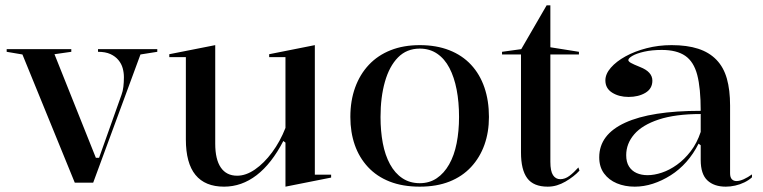

<svg xmlns="http://www.w3.org/2000/svg" viewBox="-20 -684 2856 719"><path d="M260 0 64 -480 5 -490V-500H247V-490L184 -481L339 -93H351L435 -329Q440 -342 442 -359Q444 -376 444 -395Q444 -412 439.5 -428.5Q435 -445 423.5 -459Q412 -473 393.5 -481.5Q375 -490 347 -490V-500H569V-490L506 -480L329 0Z M819 15Q748 15 712 -29Q676 -73 676 -162V-470H614V-481L786 -515V-146Q786 -87 807 -56.5Q828 -26 868 -26Q901 -26 935 -49.5Q969 -73 999 -113.5Q1029 -154 1049 -205V-470H988V-481L1159 -515V-30H1220V-19L1049 15V-150L1041 -156Q997 -71 941 -28Q885 15 819 15Z M1552 -515Q1614 -515 1662.5 -496Q1711 -477 1744 -441.5Q1777 -406 1794 -356.5Q1811 -307 1811 -246Q1811 -189 1794 -141.5Q1777 -94 1744 -58.5Q1711 -23 1663 -4Q1615 15 1552 15Q1488 15 1439.5 -4Q1391 -23 1358 -58.5Q1325 -94 1308.5 -141.5Q1292 -189 1292 -246Q1292 -307 1310 -356.5Q1328 -406 1361.5 -441.5Q1395 -477 1443 -496Q1491 -515 1552 -515ZM1552 -502Q1503 -502 1470.5 -469Q1438 -436 1421.5 -378Q1405 -320 1405 -246Q1405 -193 1413.5 -148Q1422 -103 1440.5 -69Q1459 -35 1487 -16.5Q1515 2 1552 2Q1588 2 1615.5 -16.5Q1643 -35 1662 -68.5Q1681 -102 1690 -147.5Q1699 -193 1699 -246Q1699 -302 1690 -348.5Q1681 -395 1663 -429.5Q1645 -464 1617 -483Q1589 -502 1552 -502Z M2031 15Q1978 15 1954.5 -16.5Q1931 -48 1931 -113V-480H1860V-490L1932 -500L2027 -664H2041V-507L2148 -490V-480H2041V-78Q2041 -43 2051 -28Q2061 -13 2078 -13Q2096 -13 2112.5 -25.5Q2129 -38 2146 -57L2150 -45Q2140 -34 2126.5 -23.5Q2113 -13 2097.5 -4Q2082 5 2065.5 10Q2049 15 2031 15Z M2495 -515Q2553 -515 2594.5 -501.5Q2636 -488 2663 -460Q2690 -432 2702 -389.5Q2714 -347 2714 -289V-35Q2714 -20 2720.5 -13Q2727 -6 2738 -6Q2750 -6 2765.5 -13Q2781 -20 2796 -31V-20Q2784 -9 2767.5 -1Q2751 7 2733 11Q2715 15 2698 15Q2654 15 2629 -8.5Q2604 -32 2604 -85Q2604 -105 2604 -114.5Q2604 -124 2604 -129Q2604 -134 2604 -140L2596 -146Q2577 -108 2550.5 -78Q2524 -48 2491.5 -27.5Q2459 -7 2425 4Q2391 15 2357 15Q2320 15 2290 2.5Q2260 -10 2242 -34.5Q2224 -59 2224 -95Q2224 -180 2321 -224.5Q2418 -269 2604 -269Q2604 -354 2591 -403.5Q2578 -453 2546 -475Q2514 -497 2458 -497Q2421 -497 2392.5 -490.5Q2364 -484 2348.5 -475Q2333 -466 2333 -459Q2333 -454 2342.5 -448.5Q2352 -443 2377 -433Q2423 -415 2423 -382Q2423 -352 2397 -336.5Q2371 -321 2334 -321Q2298 -321 2272.5 -337Q2247 -353 2247 -383Q2247 -407 2267.5 -430.5Q2288 -454 2322.5 -473Q2357 -492 2401.5 -503.5Q2446 -515 2495 -515ZM2604 -257Q2509 -257 2447 -236.5Q2385 -216 2355 -181Q2325 -146 2325 -103Q2325 -77 2335.5 -60.5Q2346 -44 2364 -36Q2382 -28 2405 -28Q2430 -28 2458.5 -37.5Q2487 -47 2515 -67Q2543 -87 2566.5 -117.5Q2590 -148 2604 -190Z"/></svg>

Font: Kalnia
Style: Regular
Weight: 400
Designer: Frida Medrano
Foundry: Frida Medrano
Version: Version 1.105